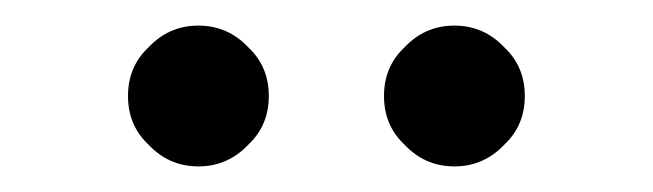

<svg xmlns="http://www.w3.org/2000/svg" viewBox="-20 -735 510 150"><path d="M296 -698Q312 -715 335 -715Q358 -715 374 -698Q390 -683 390 -660Q390 -637 374 -622Q358 -605 335 -605Q312 -605 296 -622Q280 -637 280 -660Q280 -683 296 -698ZM96 -698Q112 -715 135 -715Q158 -715 174 -698Q190 -683 190 -660Q190 -637 174 -622Q158 -605 135 -605Q112 -605 96 -622Q80 -637 80 -660Q80 -683 96 -698Z"/></svg>

Font: jost-mod-400
Style: Regular
Weight: 400
Version: Version 3.200; ttfautohint (v0.97) -l 8 -r 50 -G 200 -x 14 -